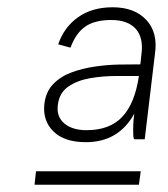

<svg xmlns="http://www.w3.org/2000/svg" viewBox="-20 -730 463 528"><path d="M350 -347Q347 -347 346.5 -359Q346 -371 346.5 -387Q347 -403 349 -414V-417Q306 -339 216 -339Q157 -339 127 -368.5Q97 -398 102 -444Q106 -478 126.5 -499Q147 -520 177 -531Q207 -542 241.5 -547Q276 -552 308.5 -552.5Q341 -553 366 -553L369 -581Q375 -627 353 -651Q331 -675 286 -675Q240 -675 214 -656.5Q188 -638 174 -599L140 -608Q156 -655 194.5 -682.5Q233 -710 290 -710Q350 -710 382.5 -675Q415 -640 406 -581L378 -347ZM139 -441Q135 -409 157 -390.5Q179 -372 218 -372Q282 -372 316.5 -409Q351 -446 362 -521Q335 -521 299 -521Q263 -521 228 -515Q193 -509 168 -492Q143 -475 139 -441ZM79 -259H367L362 -222H75Z"/></svg>

Font: Haskoy ExtraLight
Style: Italic
Weight: 200
Designer: Ertekin Erdin
Foundry: Ertekin Erdin
Version: Version 2.000; ttfautohint (v1.8.4.7-5d5b)